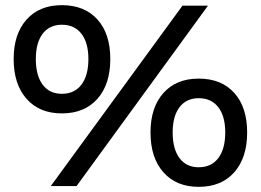

<svg xmlns="http://www.w3.org/2000/svg" viewBox="-20 -722 1012 745"><path d="M220 -702Q308 -702 358 -646.5Q408 -591 408 -493Q408 -395 358 -338.5Q308 -282 220 -282Q133 -282 83 -338.5Q33 -395 33 -493Q33 -590 83 -646Q133 -702 220 -702ZM688 -700H787L277 0H177ZM220 -626Q172 -626 145.5 -591Q119 -556 119 -493Q119 -429 145.5 -393.5Q172 -358 220 -358Q269 -358 296 -393.5Q323 -429 323 -493Q323 -556 296 -591Q269 -626 220 -626ZM751 -417Q839 -417 889 -361.5Q939 -306 939 -208Q939 -110 889 -53.5Q839 3 751 3Q664 3 614 -53.5Q564 -110 564 -208Q564 -305 614 -361Q664 -417 751 -417ZM751 -341Q703 -341 676.5 -306Q650 -271 650 -208Q650 -144 676.5 -108.5Q703 -73 751 -73Q800 -73 827 -108.5Q854 -144 854 -208Q854 -271 827 -306Q800 -341 751 -341Z"/></svg>

Font: Montserrat arm Medium
Style: Regular
Weight: 500
Designer: Julieta Ulanovsky
Foundry: Julieta Ulanovsky
Version: Version 6.000;PS 006.000;hotconv 1.0.88;makeotf.lib2.5.64775